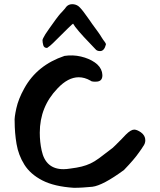

<svg xmlns="http://www.w3.org/2000/svg" viewBox="-20 -904 764 917"><path d="M333 -7Q239 -13 182 -42.5Q125 -72 96.5 -117.5Q68 -163 59 -216.5Q50 -270 50 -324Q48 -341 58 -386.5Q68 -432 96 -482Q157 -593 288 -637Q328 -643 366.5 -634Q405 -625 432.5 -606Q460 -587 467 -560Q468 -554 468.5 -550Q469 -546 469 -544Q469 -514 438 -514Q433 -514 428.5 -514Q424 -514 421 -515Q417 -515 412 -519Q384 -535 356 -535Q305 -535 255 -482Q170 -394 170 -270Q170 -226 179 -185Q198 -96 283 -96Q298 -96 316 -99Q348 -103 370 -108.5Q392 -114 411.5 -123Q431 -132 453.5 -148.5Q476 -165 508 -190Q516 -195 529 -208Q542 -221 561 -240L581 -261Q605 -285 621 -285Q634 -285 653 -272Q674 -257 674 -234Q674 -218 663 -204Q660 -198 641 -172Q632 -159 615 -139Q598 -119 572 -92Q471 -18 421 -12Q399 -10 377 -8.5Q355 -7 333 -7ZM458 -660Q443 -660 436 -669Q405 -701 380.5 -727.5Q356 -754 339 -776Q335 -782 332.5 -786Q330 -790 329 -791Q328 -793 233 -698Q220 -685 205 -675Q190 -675 186.5 -688.5Q183 -702 183 -712Q183 -718 197 -741Q204 -752 216.5 -769.5Q229 -787 247 -812Q253 -820 260 -829Q267 -838 275 -846Q283 -854 288.5 -861Q294 -868 297 -872Q308 -884 325 -884Q341 -884 354 -875Q368 -864 391 -831Q401 -818 408 -807.5Q415 -797 420 -790Q437 -767 448.5 -751Q460 -735 465 -726Q473 -713 479.5 -705Q486 -697 486 -692Q478 -660 458 -660Z"/></svg>

Font: Mansalva
Style: Regular
Weight: 400
Designer: Carolina Short
Foundry: Carolina Short
Version: Version 2.112; ttfautohint (v1.8.4.7-5d5b)